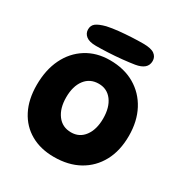

<svg xmlns="http://www.w3.org/2000/svg" viewBox="-180 -911 995 1048"><g transform="rotate(30 317.5 -387.0)"><path d="M307 3Q223 3 160.5 -32.5Q98 -68 64 -134Q30 -200 30 -291Q30 -386 64.5 -457Q99 -528 162.5 -568Q226 -608 310 -608Q400 -608 466 -569.5Q532 -531 568.5 -462Q605 -393 605 -301Q605 -207 568 -139Q531 -71 464.5 -34Q398 3 307 3ZM321 -160Q374 -160 405 -202Q436 -244 436 -313Q436 -383 405 -424.5Q374 -466 321 -466Q266 -466 234.5 -424.5Q203 -383 203 -313Q203 -244 234.5 -202Q266 -160 321 -160ZM203 -637Q161 -637 141 -653Q121 -669 121 -694Q121 -719 139 -733Q157 -747 199 -758Q231 -765 270 -769Q309 -773 348.5 -775Q388 -777 421 -777Q471 -777 492 -761.5Q513 -746 513 -720Q513 -693 494.5 -677Q476 -661 440 -655Q409 -650 365 -645.5Q321 -641 278 -639Q235 -637 203 -637Z"/></g></svg>

Font: DynaPuff Medium
Style: Regular
Weight: 500
Version: Version 2.000